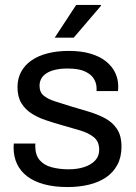

<svg xmlns="http://www.w3.org/2000/svg" viewBox="-20 -743 550 775"><path d="M253 12Q199.2 12 158.3 0.9Q117.4 -10.2 90 -31.1Q62.6 -51.9 48.8 -81.2Q34.9 -110.5 34.9 -147.3Q34.9 -151.9 35.2 -156.3Q35.5 -160.8 35.9 -163.7H122.9Q122.4 -159.9 122.4 -156.9Q122.4 -154 122.4 -151.1Q122.9 -116.3 140.6 -96.1Q158.2 -75.9 189 -67.8Q219.8 -59.6 258 -59.6Q291.4 -59.6 319 -68.4Q346.6 -77.1 363.5 -94.6Q380.4 -112.2 380.4 -138.6Q380.4 -172 358.5 -189.4Q336.7 -206.9 301.9 -217Q267.1 -227.2 228.7 -238.1Q196.6 -247.1 164.8 -257.9Q132.9 -268.6 107.4 -284.9Q81.8 -301.2 66.2 -326.9Q50.6 -352.5 50.6 -391.1Q50.6 -426 65.3 -453.1Q80 -480.3 107 -499.1Q134.1 -517.9 172.3 -527.7Q210.5 -537.5 257.6 -537.5Q308.3 -537.5 345.6 -526.3Q383 -515.2 407.8 -495.3Q432.6 -475.4 444.9 -449.6Q457.2 -423.8 457.2 -394.5Q457.2 -389.4 456.9 -383.8Q456.7 -378.1 456.2 -375.3H369.8V-386.4Q369.8 -406.4 359.3 -424.4Q348.7 -442.5 323.5 -454.4Q298.3 -466.4 253 -466.4Q224.4 -466.4 203.2 -461.4Q182 -456.5 167.9 -447.4Q153.9 -438.4 146.8 -425.7Q139.6 -413 139.6 -396.5Q139.6 -370.6 156.9 -356.6Q174.2 -342.6 202.7 -333.7Q231.2 -324.8 263.9 -314.4Q299 -304 335.4 -293.2Q371.8 -282.5 402.5 -266.5Q433.1 -250.5 451.8 -223.1Q470.4 -195.7 470.4 -150.9Q470.4 -109.1 454 -78.2Q437.7 -47.3 408.5 -27.3Q379.3 -7.4 339.5 2.3Q299.8 12 253 12ZM200.9 -591 287.5 -723H386.9L387.9 -720L277.6 -591Z"/></svg>

Font: Archivo SemiBold
Style: Regular
Weight: 600
Designer: Hector Gatti
Foundry: Omnibus-Type
Version: Version 2.001